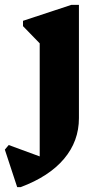

<svg xmlns="http://www.w3.org/2000/svg" viewBox="-70 -525 421 793"><path d="M1 248 -50 93 -34 74 94 121V-346L25 -417V-439L225 -505H256V-37Q256 58 194.5 131Q133 204 15 248Z"/></svg>

Font: Platypi
Style: Bold
Weight: 700
Designer: David Sargent
Foundry: Bolt Cutter Type
Version: Version 1.200; ttfautohint (v1.8.4.7-5d5b)